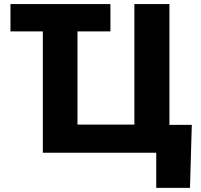

<svg xmlns="http://www.w3.org/2000/svg" viewBox="-20 -747 982 939"><path d="M31.2 -727.1H520V-593.3H31.2ZM693.4 -136.2H918L909.2 171.9H744.1V0H693.4ZM808.6 0H189.5V-727.1H358.9V-137.7H637.2V-727.1H808.6Z"/></svg>

Font: My Font
Style: Regular
Weight: 500
Designer: Rasmus Andersson
Foundry: rsms
Version: Version 0.001